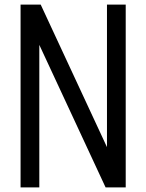

<svg xmlns="http://www.w3.org/2000/svg" viewBox="-20 -820 640 840"><path d="M70 0V-800H158L530 0H448V-800H530V0H442L70 -800H152V0Z"/></svg>

Font: Victor Mono Thin Medium
Style: Regular
Weight: 500
Monospace: yes
Version: Version 1.561;gftools[0.9.30]